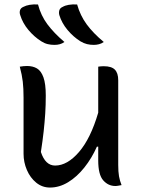

<svg xmlns="http://www.w3.org/2000/svg" viewBox="-20 -833 640 864"><path d="M151 -813Q164 -763 193.5 -723.5Q223 -684 270 -644Q260 -637 249 -634Q238 -631 225 -631Q209 -631 194.5 -634.5Q180 -638 166 -647Q134 -667 108 -698Q82 -729 71 -765Q67 -776 70 -786.5Q73 -797 85 -802Q109 -815 151 -813ZM327 -813Q341 -763 370 -723.5Q399 -684 447 -644Q437 -637 425.5 -634Q414 -631 402 -631Q386 -631 371.5 -634.5Q357 -638 342 -647Q310 -667 284 -698Q258 -729 247 -765Q244 -776 247 -786.5Q250 -797 262 -802Q284 -815 327 -813ZM102 -536Q128 -536 146.5 -525Q165 -514 175.5 -485Q186 -456 186 -403Q186 -360 183.5 -321.5Q181 -283 176.5 -242Q172 -201 164 -149Q184 -88 228 -88Q283 -88 335.5 -149Q388 -210 422 -326V-533Q429 -534 434.5 -534.5Q440 -535 447 -535Q482 -535 497 -519.5Q512 -504 512 -472V-91Q512 -60 515.5 -40Q519 -20 527 0Q520 1 513 2.5Q506 4 499 4Q467 4 444.5 -21.5Q422 -47 422 -111V-173H416Q393 -121 359.5 -79Q326 -37 286.5 -13Q247 11 205 11Q170 11 143 -11Q116 -33 101 -68Q86 -103 86 -141V-394Q86 -435 82.5 -465.5Q79 -496 69 -533Q87 -536 102 -536Z"/></svg>

Font: Recursive Sn Csl St
Style: Regular
Weight: 400
Version: Version 1.079;hotconv 1.0.112;makeotfexe 2.5.65598; ttfautoh